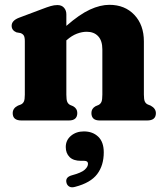

<svg xmlns="http://www.w3.org/2000/svg" viewBox="-20 -512 706 816"><path d="M262 -451V-402Q318 -451 362 -471.2Q406 -491.5 445 -491.5Q510.5 -491.5 551 -448.8Q591.5 -406 591.5 -336V-110Q591.5 -89 595.5 -80.5Q599.5 -72 608 -68L620.5 -63Q642.5 -51 642.5 -31Q642.5 0 605.5 0H403.5Q368.5 0 368.5 -32Q368.5 -50.5 386 -60.5L399 -66Q407.5 -70.5 411.2 -79.2Q415 -88 415 -110V-302Q415 -339 397.2 -358Q379.5 -377 348.5 -377Q328.5 -377 306.8 -368.8Q285 -360.5 264 -342L262 -340.5V-109.5Q262 -88 265.8 -79.2Q269.5 -70.5 278 -66L291 -60.5Q308.5 -50.5 308.5 -32Q308.5 0 273 0H71Q34 0 34 -31Q34 -52 56 -63L69 -68Q77.5 -72 81.5 -80.5Q85.5 -89 85.5 -109.5V-337Q85.5 -354.5 80.8 -361.5Q76 -368.5 67 -371.5L50 -374.5Q29.5 -383 29.5 -402.5Q29.5 -424.5 60.5 -436.5L159 -473.5Q181 -482 195.5 -486.2Q210 -490.5 224 -490.5Q242 -490.5 252 -479.2Q262 -468 262 -451ZM324 171.5Q291.5 171.5 275.5 155.2Q259.5 139 259.5 113Q259.5 83.5 281.8 65Q304 46.5 336.5 46.5Q374 46.5 397.5 69Q421 91.5 421 135.5Q421 191 393 228Q365 265 299.5 282Q284 286.5 274.5 281Q265 275.5 262.5 264.5Q256.5 241 285.5 233Q325 222.5 339.5 209.8Q354 197 354 184Q354 171.5 338 171.5Z"/></svg>

Font: Fraunces 9pt Soft
Style: Bold
Weight: 700
Version: Version 1.000;[b76b70a41]